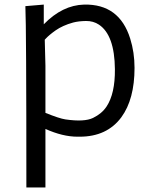

<svg xmlns="http://www.w3.org/2000/svg" viewBox="-20 -592 707 846"><path d="M321.3 10.3Q256.3 10.3 180.2 -23.9V233.9H96.2Q96.2 -474.6 91.8 -564.9L172.9 -571.8V-484.9Q254.9 -569.3 350.6 -571.8Q505.9 -575.2 553.7 -421.9Q572.8 -361.3 572.8 -292.7Q572.8 -224.1 558.3 -169.7Q543.9 -115.2 514.6 -75.2Q451.2 10.3 331.1 10.3Q326.2 10.3 321.3 10.3ZM177.2 -417 180.2 -302.7V-94.7Q241.7 -69.8 268.1 -65.9Q351.6 -53.7 390.1 -72.5Q428.7 -91.3 449.2 -122.1Q487.3 -179.2 486.3 -287.1Q484.9 -437.5 416 -483.4Q391.1 -500 358.4 -499.5Q325.7 -499 302.2 -492.7Q278.8 -486.3 259.5 -477.5Q240.2 -468.8 225.3 -458.3Q210.4 -447.8 200 -439Q189.5 -430.2 183.6 -423.8Q177.7 -417.5 177.2 -417Z"/></svg>

Font: Duru Sans
Style: Regular
Weight: 400
Designer: Onur Yazõcõgil
Foundry: Onur Yazõcõgil
Version: Version 1.002